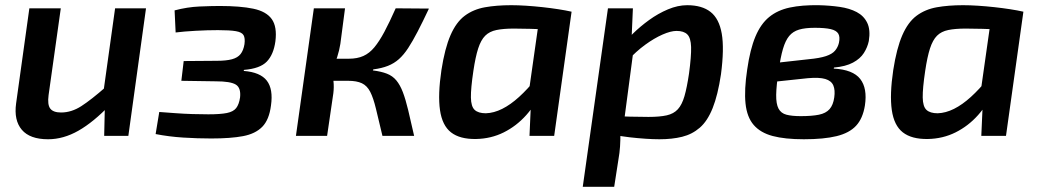

<svg xmlns="http://www.w3.org/2000/svg" viewBox="-20 -523 4002 739"><path d="M214 -491 167 -157Q162 -120 173.5 -105Q185 -90 215 -90Q255 -90 293 -114.5Q331 -139 388 -189L404 -120Q340 -53 282 -20Q224 13 165 13Q95 13 64 -23.5Q33 -60 42 -125L93 -491ZM542 -491 474 0H381L384 -134L375 -147L423 -491Z M825 -500Q905 -500 955 -489.5Q1005 -479 1026 -449.5Q1047 -420 1040 -364Q1033 -313 1007 -286Q981 -259 919 -254L918 -250Q982 -245 1007 -212.5Q1032 -180 1023 -117Q1016 -62 989.5 -35Q963 -8 915.5 1Q868 10 793 10Q740 10 685 6.5Q630 3 579 -7L593 -92Q621 -90 654 -87.5Q687 -85 720.5 -84Q754 -83 782 -83Q828 -83 853 -88Q878 -93 889 -107Q900 -121 904 -148Q908 -185 887.5 -197.5Q867 -210 811 -210L678 -212L687 -288L815 -289Q851 -289 873 -295Q895 -301 906 -315Q917 -329 921 -353Q924 -376 917.5 -387.5Q911 -399 888 -403Q865 -407 819 -407Q778 -407 733 -404.5Q688 -402 656 -398L652 -483Q701 -496 748 -498Q795 -500 825 -500Z M1631 -490Q1607 -439 1587.5 -401.5Q1568 -364 1551 -338Q1534 -312 1515.5 -295.5Q1497 -279 1473 -269.5Q1449 -260 1417 -256L1415 -252Q1447 -248 1469 -239.5Q1491 -231 1505.5 -213.5Q1520 -196 1530.5 -168.5Q1541 -141 1551 -99.5Q1561 -58 1574 0H1452Q1437 -63 1427 -104.5Q1417 -146 1405 -169.5Q1393 -193 1373 -202.5Q1353 -212 1320 -212L1323 -297Q1355 -297 1378.5 -307.5Q1402 -318 1421 -341Q1440 -364 1459.5 -400.5Q1479 -437 1503 -491ZM1308 -491 1290 -354Q1286 -329 1278 -304Q1270 -279 1258 -253Q1261 -233 1263.5 -210.5Q1266 -188 1263 -164L1239 0H1119L1188 -491ZM1360 -297 1349 -212H1238L1249 -297Z M1948 -503Q1974 -503 2005 -501Q2036 -499 2068 -495.5Q2100 -492 2129 -487.5Q2158 -483 2180 -478L2107 -409Q2060 -411 2022 -412Q1984 -413 1958 -413Q1918 -413 1891 -407.5Q1864 -402 1847.5 -385.5Q1831 -369 1820.5 -336.5Q1810 -304 1802 -250Q1792 -183 1792.5 -148Q1793 -113 1807 -100Q1821 -87 1850 -87Q1881 -88 1913 -104Q1945 -120 1978 -150Q2011 -180 2043 -220L2065 -175Q2043 -122 2005.5 -80Q1968 -38 1919 -13.5Q1870 11 1812 12Q1750 13 1716 -13.5Q1682 -40 1673.5 -99.5Q1665 -159 1679 -253Q1692 -337 1714 -387.5Q1736 -438 1769 -462.5Q1802 -487 1846.5 -495Q1891 -503 1948 -503ZM2060 -483 2180 -478 2113 0H2018L2023 -113L2009 -124Z M2625 -503Q2682 -503 2715 -477Q2748 -451 2758 -393.5Q2768 -336 2755 -237Q2743 -157 2723 -107Q2703 -57 2673.5 -31.5Q2644 -6 2605.5 3.5Q2567 13 2518 13Q2494 13 2464.5 11Q2435 9 2404 5.5Q2373 2 2344.5 -4Q2316 -10 2294 -18L2317 -77Q2366 -75 2405.5 -74Q2445 -73 2476 -73Q2519 -73 2546 -79Q2573 -85 2589 -102.5Q2605 -120 2614.5 -153Q2624 -186 2632 -240Q2641 -307 2640 -342Q2639 -377 2625.5 -390.5Q2612 -404 2584 -404Q2562 -404 2530 -390Q2498 -376 2463 -350.5Q2428 -325 2395 -289L2372 -341Q2388 -366 2416 -393.5Q2444 -421 2478.5 -446Q2513 -471 2551 -487Q2589 -503 2625 -503ZM2416 -491 2411 -376 2423 -366 2378 -26 2368 -9Q2368 17 2366.5 41Q2365 65 2360 93L2344 196H2223L2320 -491Z M3131 -503Q3174 -502 3212 -496.5Q3250 -491 3277.5 -476.5Q3305 -462 3318 -435Q3331 -408 3324 -365Q3319 -341 3305 -319Q3291 -297 3263 -282Q3235 -267 3190 -263L3189 -259Q3263 -255 3291 -219Q3319 -183 3309 -117Q3301 -67 3275 -39Q3249 -11 3200 1Q3151 13 3074 13Q3001 13 2954 0.5Q2907 -12 2881 -42Q2855 -72 2849.5 -124.5Q2844 -177 2856 -256Q2867 -333 2887.5 -382Q2908 -431 2940.5 -457.5Q2973 -484 3020 -494Q3067 -504 3131 -503ZM3116 -416Q3079 -416 3055.5 -409Q3032 -402 3017.5 -384.5Q3003 -367 2993.5 -334.5Q2984 -302 2977 -251Q2968 -193 2967.5 -158Q2967 -123 2976.5 -105Q2986 -87 3007 -81.5Q3028 -76 3062 -76Q3105 -76 3132 -81.5Q3159 -87 3173 -103Q3187 -119 3191 -148Q3195 -176 3187.5 -194Q3180 -212 3156.5 -219Q3133 -226 3089 -222L2957 -208L2966 -281L3092 -295Q3135 -299 3159 -307Q3183 -315 3194 -328Q3205 -341 3209 -358Q3214 -381 3206.5 -393.5Q3199 -406 3177 -411Q3155 -416 3116 -416Z M3687 -503Q3713 -503 3744 -501Q3775 -499 3807 -495.5Q3839 -492 3868 -487.5Q3897 -483 3919 -478L3846 -409Q3799 -411 3761 -412Q3723 -413 3697 -413Q3657 -413 3630 -407.5Q3603 -402 3586.5 -385.5Q3570 -369 3559.5 -336.5Q3549 -304 3541 -250Q3531 -183 3531.5 -148Q3532 -113 3546 -100Q3560 -87 3589 -87Q3620 -88 3652 -104Q3684 -120 3717 -150Q3750 -180 3782 -220L3804 -175Q3782 -122 3744.5 -80Q3707 -38 3658 -13.5Q3609 11 3551 12Q3489 13 3455 -13.5Q3421 -40 3412.5 -99.5Q3404 -159 3418 -253Q3431 -337 3453 -387.5Q3475 -438 3508 -462.5Q3541 -487 3585.5 -495Q3630 -503 3687 -503ZM3799 -483 3919 -478 3852 0H3757L3762 -113L3748 -124Z"/></svg>

Font: Exo 2 SemiBold
Style: Italic
Weight: 600
Italic angle: -8°
Designer: Natanael Gama
Foundry: Natanael Gama
Version: Version 2.010